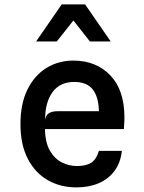

<svg xmlns="http://www.w3.org/2000/svg" viewBox="-20 -826 640 854"><path d="M320 7.5Q248.5 7.5 192.2 -24.8Q136 -57 103.5 -120Q71 -183 71 -274.5Q71 -364.5 102 -427.5Q133 -490.5 186.2 -523.5Q239.5 -556.5 306 -556.5Q407.5 -556.5 470.5 -491Q533.5 -425.5 533.5 -303Q533.5 -286 532.5 -276.2Q531.5 -266.5 531 -252H180Q181 -192.5 201.8 -156.2Q222.5 -120 254.8 -103.8Q287 -87.5 322 -87.5Q360.5 -87.5 384 -101Q407.5 -114.5 420 -155H522Q516.5 -103 489.8 -66.5Q463 -30 419.5 -11.2Q376 7.5 320 7.5ZM180.5 -293.5Q184.5 -315.5 199 -323.5Q213.5 -331.5 239 -331.5H420Q418.5 -395 392.5 -428.2Q366.5 -461.5 310 -461.5Q246.5 -461.5 213.5 -416Q180.5 -370.5 180.5 -293.5ZM140.5 -641.5 254.5 -806.5H358.5L472.5 -641.5H380L306.5 -735L232.5 -641.5Z"/></svg>

Font: Spline Sans Mono Medium
Style: Regular
Weight: 500
Monospace: yes
Version: Version 1.004